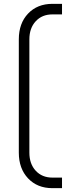

<svg xmlns="http://www.w3.org/2000/svg" viewBox="-20 -800 368 1000"><path d="M253 180Q174.5 180 126.2 129Q78 78 78 -5V-595Q78 -678.5 126.2 -729.2Q174.5 -780 253 -780H303V-725H253Q199 -725 166 -689.2Q133 -653.5 133 -595V-5Q133 53.5 166 89.2Q199 125 253 125H303V180Z"/></svg>

Font: Mohave Light Light
Style: Regular
Weight: 300
Version: Version 2.003